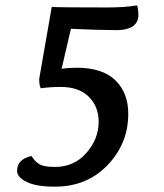

<svg xmlns="http://www.w3.org/2000/svg" viewBox="-20 -690 614 720"><path d="M417 -577Q351 -577 246 -582L211 -432Q236 -436 268 -436Q364 -436 412.5 -389Q461 -342 461 -263Q461 -152 383.5 -71Q306 10 186 10Q115 10 79.5 -8Q44 -26 44 -49Q44 -93 98 -105Q112 -83 129 -73.5Q146 -64 186 -64Q258 -64 304 -116.5Q350 -169 350 -234Q350 -290 313 -327Q276 -364 208 -364Q168 -364 133 -359Q127 -369 127 -394Q127 -395 174 -664Q203 -662 381 -662Q451 -662 494 -670Q499 -656 499 -629Q494 -577 417 -577Z"/></svg>

Font: Overlock
Style: Bold Italic
Weight: 700
Version: Version 1.001